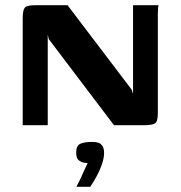

<svg xmlns="http://www.w3.org/2000/svg" viewBox="-20 -480 695 736"><path d="M67 0V-409Q67 -441 75 -450.5Q83 -460 115 -460H239L485 -136L490 -120V-460H588Q587 -458 586 -449Q585 -440 585 -429Q585 -418 585 -410V-45Q585 -14 574 -7Q563 0 531 0H417L167 -330L163 -347V0ZM273 236Q283 217 290 202Q297 187 303 173Q309 159 316 145Q313 145 310 144.5Q307 144 303 144Q292 142 282 134.5Q272 127 272 105Q272 78 288 71Q304 64 333 64Q345 64 355 66.5Q365 69 372 78.5Q379 88 379 106Q379 126 370.5 150.5Q362 175 349.5 197.5Q337 220 326 236Z"/></svg>

Font: Genos SemiBold
Style: Regular
Weight: 600
Designer: Robert E. Leuschke
Foundry: Robert E. Leuschke
Version: Version 1.010